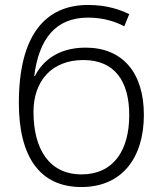

<svg xmlns="http://www.w3.org/2000/svg" viewBox="-20 -744 654 774"><path d="M335 -724C164 -724 56 -604 56 -329C56 -113 140 10 308 10C472 10 560 -108 560 -281C560 -450 475 -552 325 -552C209 -552 149 -493 121 -438H118C137 -586 203 -673 335 -673C400 -673 449 -655 481 -638L501 -687C464 -705 411 -724 335 -724ZM316 -502C442 -502 501 -417 501 -280C501 -136 436 -41 309 -41C179 -41 115 -142 115 -293C115 -417 188 -502 316 -502Z"/></svg>

Font: Noto Sans Display SemiCondensed Light
Style: Regular
Weight: 300
Width: 4
Designer: Monotype Design Team
Foundry: Monotype Imaging Inc.
Version: Version 1.900